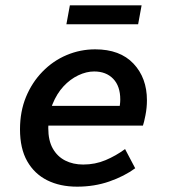

<svg xmlns="http://www.w3.org/2000/svg" viewBox="-20 -688 640 720"><path d="M269 12Q205 12 157 -12Q109 -36 82 -83.5Q55 -131 55 -203Q55 -270 77.5 -324.5Q100 -379 139.5 -419.5Q179 -460 230 -481.5Q281 -503 337 -503Q430 -503 480.5 -449.5Q531 -396 531 -312Q531 -284 525.5 -256Q520 -228 516 -217H136L148 -291H461L425 -273Q428 -283 429.5 -294Q431 -305 431 -315Q431 -365 404.5 -392.5Q378 -420 333 -420Q304 -420 273.5 -405.5Q243 -391 218 -364Q193 -337 177 -297.5Q161 -258 161 -208Q161 -161 178 -131Q195 -101 224.5 -86Q254 -71 292 -71Q337 -71 376 -87.5Q415 -104 449 -129L487 -57Q446 -27 390 -7.5Q334 12 269 12ZM229 -597 242 -668H511L498 -597Z"/></svg>

Font: Source Code Pro ExtraLight SemiBold
Style: Italic
Weight: 600
Italic angle: -11°
Monospace: yes
Version: Version 1.016;hotconv 1.0.116;makeotfexe 2.5.65601